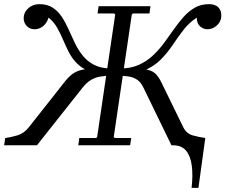

<svg xmlns="http://www.w3.org/2000/svg" viewBox="-52 -700 1086 925"><path d="M787 -35H937L904 205H871Q878 145 872 98.5Q866 52 844.5 26Q823 0 782 0ZM325 0 330 -35H411L416 -40L503 -630L498 -635H418L423 -670H673L668 -635H588L583 -630L496 -40L501 -35H580L575 0ZM-32 0 -27 -35Q2 -39 32.5 -48Q63 -57 87 -87L255 -300Q275 -326 292.5 -340Q310 -354 331 -360.5Q352 -367 381 -368.5Q410 -370 454 -370H486L481 -335Q454 -335 430.5 -331Q407 -327 386.5 -315Q366 -303 346 -278L126 0ZM482 -340Q422 -340 383.5 -354.5Q345 -369 320.5 -393Q296 -417 280.5 -447Q265 -477 252 -508Q239 -539 223 -567Q207 -595 182 -615Q173 -587 154.5 -573Q136 -559 115 -559Q92 -559 77 -574.5Q62 -590 62 -613Q62 -640 84 -660Q106 -680 137 -680Q176 -680 202 -663Q228 -646 246 -618.5Q264 -591 278.5 -558Q293 -525 309 -492Q325 -459 347 -431.5Q369 -404 402.5 -387Q436 -370 486 -370ZM774 0 639 -278Q627 -303 610 -315Q593 -327 571 -331Q549 -335 521 -335L526 -370H554Q613 -370 644 -366.5Q675 -363 693 -348.5Q711 -334 727 -300L831 -87Q846 -56 877.5 -47.5Q909 -39 937 -35L932 0ZM522 -340 526 -370Q577 -370 615.5 -387Q654 -404 683.5 -431.5Q713 -459 737.5 -492Q762 -525 785 -558Q808 -591 832.5 -618.5Q857 -646 886.5 -663Q916 -680 955 -680Q986 -680 1001 -663.5Q1016 -647 1014 -621Q1013 -596 993 -577.5Q973 -559 947 -559Q928 -559 912 -573Q896 -587 896 -615Q859 -591 832 -556Q805 -521 780 -483.5Q755 -446 723 -413.5Q691 -381 643 -360.5Q595 -340 522 -340Z"/></svg>

Font: Brygada 1918
Style: Italic
Weight: 400
Italic angle: -8°
Designer: Mateusz Machalski | Borys Kosmynka | Przemek Hoffer
Foundry: NIEPODLEGLA 2018
Version: Version 3.006